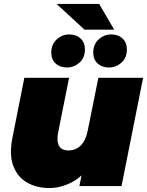

<svg xmlns="http://www.w3.org/2000/svg" viewBox="-20 -940 743 970"><path d="M230 10Q164 10 115.5 -18.5Q67 -47 46.5 -103.5Q26 -160 43 -245L103 -547H329L274 -272Q265 -227 278 -203.5Q291 -180 325 -180Q363 -180 388.5 -205.5Q414 -231 424 -284L477 -547H703L594 0H381L412 -153L438 -111Q399 -48 342.5 -19Q286 10 230 10ZM530 -599Q495 -599 473 -619.5Q451 -640 451 -674Q451 -716 478.5 -741Q506 -766 542 -766Q577 -766 599 -745.5Q621 -725 621 -690Q621 -648 593.5 -623.5Q566 -599 530 -599ZM318 -599Q283 -599 261 -619.5Q239 -640 239 -674Q239 -716 266.5 -741Q294 -766 330 -766Q365 -766 387 -745.5Q409 -725 409 -690Q409 -648 381.5 -623.5Q354 -599 318 -599ZM407 -790 266 -920H481L557 -790Z"/></svg>

Font: Montserrat Thin Black
Style: Italic
Weight: 900
Italic angle: -11.3°
Version: Version 9.000